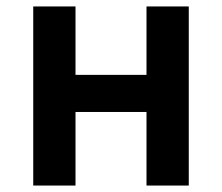

<svg xmlns="http://www.w3.org/2000/svg" viewBox="-20 -575 688 595"><path d="M83 0V-555H214V-343H434V-555H565V0H434V-228H214V0Z"/></svg>

Font: Noto Sans TC SemiBold
Style: Regular
Weight: 600
Designer: Ryoko NISHIZUKA  (kana, bopomofo & ideographs); Paul D. Hunt (Latin, Greek & Cyrillic); Sandoll Communications , Soo-you
Foundry: Adobe
Version: Version 2.004-H2;hotconv 1.0.118;makeotfexe 2.5.65603